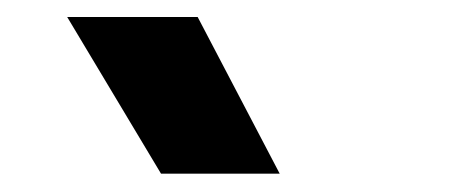

<svg xmlns="http://www.w3.org/2000/svg" viewBox="-20 -784 540 220"><path d="M164.5 -585 57 -764.5H206.5L300.5 -585Z"/></svg>

Font: Geologica Cursive SemiBold
Style: Regular
Weight: 600
Designer: Sindre Bremnes, Frode Helland
Foundry: Monokrom Skriftforlag AS
Version: Version 1.010;gftools[0.9.28]